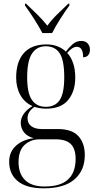

<svg xmlns="http://www.w3.org/2000/svg" viewBox="-20 -786 524 1046"><path d="M217 240Q125 240 77.5 201.5Q30 163 30 95Q30 41 67.5 7.5Q105 -26 164 -33Q127 -43 110 -66Q93 -89 93 -117Q93 -141 108.5 -164.5Q124 -188 157 -208Q114 -227 91 -268Q68 -309 68 -363Q68 -450 110 -497Q152 -544 233 -544Q297 -544 339 -505Q355 -527 375.5 -545Q396 -563 423 -563Q446 -563 458 -549Q470 -535 470 -516Q470 -497 460.5 -485.5Q451 -474 433 -474Q433 -531 398 -531Q375 -531 346 -498Q366 -477 378 -443Q390 -409 390 -364Q390 -288 351 -241Q312 -194 232 -194Q215 -194 198.5 -196.5Q182 -199 168 -204Q147 -189 138.5 -174Q130 -159 130 -142Q130 -114 150.5 -98.5Q171 -83 207 -83H294Q372 -83 407 -44.5Q442 -6 442 59Q442 142 386 191Q330 240 217 240ZM230 -204Q280 -204 305 -240.5Q330 -277 330 -365Q330 -458 305 -496Q280 -534 229 -534Q181 -534 154.5 -494.5Q128 -455 128 -364Q128 -279 154 -241.5Q180 -204 230 -204ZM223 230Q310 230 351 191.5Q392 153 392 80Q392 25 366 -1Q340 -27 282 -27H195Q148 -27 114.5 3Q81 33 81 97Q81 160 116.5 195Q152 230 223 230ZM211 -606Q193 -640 166 -682.5Q139 -725 116 -756V-766H122Q151 -738 182.5 -707.5Q214 -677 238 -646Q260 -677 291 -707Q322 -737 352 -766H358V-756Q335 -725 308 -682.5Q281 -640 264 -606Z"/></svg>

Font: Noto Serif Display SemiCondensed Light
Style: Regular
Weight: 300
Width: 4
Designer: Monotype Design Team
Foundry: Monotype Imaging Inc.
Version: Version 2.009